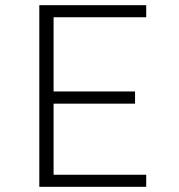

<svg xmlns="http://www.w3.org/2000/svg" viewBox="-20 -720 690 740"><path d="M131.5 0V-700H543.5V-653.5H186.5V-367.5H500.5V-320.5H186.5V-46.5H543.5V0Z"/></svg>

Font: Trispace ExtraLight
Style: Regular
Weight: 200
Designer: Tyler Finck
Foundry: Etcetera Type Company
Version: Version 1.210; ttfautohint (v1.8.3)